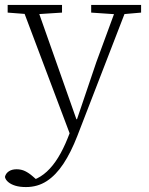

<svg xmlns="http://www.w3.org/2000/svg" viewBox="-23 -507 602 777"><path d="M82 250Q57 250 39 244.5Q21 239 10 229.5Q-1 220 -3 209Q0 195 12.5 186.5Q25 178 44 178Q63 178 78.5 185.5Q94 193 110 207L134 228L109 229L113 221Q142 210 166.5 187.5Q191 165 212 131Q233 97 251 52L271 1L281 -2L367 -256L452 -487H495L290 43Q264 110 233.5 156Q203 202 166 226Q129 250 82 250ZM265 49 63 -487H123L286 -25L303 -18ZM8 -456V-487H228V-456L119 -449H99ZM346 -456V-487H548V-456L468 -449H449Z"/></svg>

Font: Source Serif 4 Light
Style: Regular
Weight: 300
Designer: Frank Grießhammer
Foundry: Adobe Systems Incorporated
Version: Version 4.004;hotconv 1.0.116;makeotfexe 2.5.65601